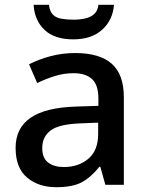

<svg xmlns="http://www.w3.org/2000/svg" viewBox="-20 -770 615 800"><path d="M293 -549Q395 -549 445.5 -504.5Q496 -460 496 -365V0H419L398 -75H394Q359 -31 320.5 -10.5Q282 10 214 10Q141 10 93 -30Q45 -70 45 -154Q45 -236 107 -279Q169 -322 297 -326L390 -329V-358Q390 -417 363 -441Q336 -465 287 -465Q246 -465 208 -453Q170 -441 135 -424L101 -502Q139 -522 189 -535.5Q239 -549 293 -549ZM317 -256Q226 -253 191 -226.5Q156 -200 156 -153Q156 -111 181 -92.5Q206 -74 246 -74Q307 -74 348 -108.5Q389 -143 389 -212V-259ZM455 -750Q450 -686 405.5 -646Q361 -606 285 -606Q207 -606 165.5 -645.5Q124 -685 120 -750H184Q187 -723 200 -709.5Q213 -696 235.5 -692Q258 -688 287 -688Q312 -688 334.5 -693Q357 -698 372 -711Q387 -724 390 -750Z"/></svg>

Font: Noto Sans Nag Mundari Medium
Style: Regular
Weight: 500
Version: Version 1.000